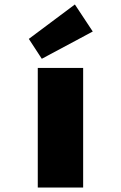

<svg xmlns="http://www.w3.org/2000/svg" viewBox="-20 -839 542 859"><path d="M149 0V-535H352V0ZM167 -576 109 -665 315 -819 395 -698Z"/></svg>

Font: Lexend Mega Black
Style: Regular
Weight: 900
Version: Version 1.007